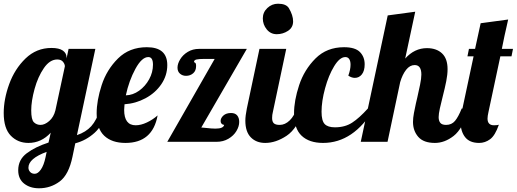

<svg xmlns="http://www.w3.org/2000/svg" viewBox="-33 -763 2780 1033"><path d="M97 225C118.3 241.7 145 250 177 250C218.3 250 255.3 237.8 288 213.5C320.7 189.2 343.7 144.7 357 80L372 8C410.7 -2 445.3 -20.8 476 -48.5C506.7 -76.2 531 -119.7 549 -179H507C493.7 -137 477.3 -105.3 458 -84C438.7 -62.7 413 -46.7 381 -36L480 -500H336L325 -448V-454C325 -469.3 318.3 -481.7 305 -491C291.7 -500.3 271.3 -505 244 -505C190 -505 143.5 -486.2 104.5 -448.5C65.5 -410.8 36.2 -364.8 16.5 -310.5C-3.2 -256.2 -13 -204.3 -13 -155C-13 -99.7 -0.3 -59 25 -33C50.3 -7 82 6 120 6C166 6 206 -12.3 240 -49L228 4C180.7 19.3 141.7 38.5 111 61.5C80.3 84.5 65 115 65 153C65 184.3 75.7 208.3 97 225ZM232 -112C216 -98 200.3 -91 185 -91C171 -91 159.2 -95.7 149.5 -105C139.8 -114.3 135 -135.7 135 -169C135 -202.3 141 -240.8 153 -284.5C165 -328.2 181.7 -365.5 203 -396.5C224.3 -427.5 248.3 -443 275 -443C289 -443 299.3 -438.8 306 -430.5C312.7 -422.2 316 -414 316 -406L265 -169C259 -145 248 -126 232 -112ZM187 149C176.3 164.3 165.3 172 154 172C143.3 172 135 168.7 129 162C123 155.3 120 147.7 120 139C120 106.3 152.7 78 218 54L212 83C206 111.7 197.7 133.7 187 149Z M528 -32.5C555.3 -6.8 593.3 6 642 6C739.3 6 797 -43.3 815 -142C797.7 -126.7 778.3 -114 757 -104C735.7 -94 715.7 -89 697 -89C655.7 -89 635 -116.7 635 -172C635 -177.3 635.7 -187.3 637 -202C677 -204.7 714.7 -215.5 750 -234.5C785.3 -253.5 813.7 -278.7 835 -310C856.3 -341.3 867 -375.7 867 -413C867 -477 830.3 -509 757 -509C694.3 -509 642.7 -488.8 602 -448.5C561.3 -408.2 532 -360.3 514 -305C496 -249.7 487 -199 487 -153C487 -98.3 500.7 -58.2 528 -32.5ZM1122 -446 867 0H1132C1156 0 1177.3 -5.5 1196 -16.5C1214.7 -27.5 1229 -41.3 1239 -58C1249 -74.7 1254 -91 1254 -107C1254 -121.7 1250.3 -133.3 1243 -142C1235.7 -150.7 1224.7 -155 1210 -155C1192.7 -155 1179 -150.5 1169 -141.5C1159 -132.5 1154 -122.7 1154 -112C1154 -106 1155.7 -101.2 1159 -97.5C1162.3 -93.8 1167 -91.7 1173 -91C1170.3 -77.7 1154.7 -71 1126 -71C1112.7 -71 1094.7 -72.3 1072 -75C1061.3 -76.3 1054 -77 1050 -77L1295 -500H1038C1015.3 -500 995.2 -494.7 977.5 -484C959.8 -473.3 946.2 -460 936.5 -444C926.8 -428 922 -413 922 -399C922 -385 926.5 -374.2 935.5 -366.5C944.5 -358.8 955.3 -355 968 -355C982.7 -355 995.3 -359.5 1006 -368.5C1016.7 -377.5 1022 -390.7 1022 -408C1022 -418 1020.2 -423.8 1016.5 -425.5C1012.8 -427.2 1011 -428.7 1011 -430C1011 -436.7 1015.5 -441 1024.5 -443C1033.5 -445 1047.3 -446 1066 -446ZM715.5 -275C693.2 -259 669.3 -250.7 644 -250C655.3 -302.7 672.5 -350.2 695.5 -392.5C718.5 -434.8 741.7 -456 765 -456C781.7 -456 790 -442.3 790 -415C790 -387.7 783.2 -361.5 769.5 -336.5C755.8 -311.5 737.8 -291 715.5 -275Z M1402 -605C1416 -587.7 1434 -579 1456 -579C1478 -579 1498.2 -585 1516.5 -597C1534.8 -609 1544 -626 1544 -648C1544 -670 1536.3 -693.8 1521 -719.5C1511 -735.2 1491.7 -743 1463 -743C1441 -743 1421.8 -735.3 1405.5 -720C1389.2 -704.7 1381 -686 1381 -664C1381 -642 1388 -622.3 1402 -605ZM1316.5 -24C1336.2 -4 1362 6 1394 6C1432 6 1470.3 -6.8 1509 -32.5C1547.7 -58.2 1579.3 -107 1604 -179H1562C1554.7 -153 1542.7 -131.8 1526 -115.5C1509.3 -99.2 1491.3 -91 1472 -91C1457.3 -91 1446.8 -93.8 1440.5 -99.5C1434.2 -105.2 1431 -114.7 1431 -128C1431 -139.3 1432.3 -150 1435 -160L1507 -500H1363L1295 -179C1289.7 -152.3 1287 -130.7 1287 -114C1287 -74 1296.8 -44 1316.5 -24Z M1590 -32.5C1617.3 -6.8 1655.7 6 1705 6C1814.3 6 1906 -55.7 1980 -179H1946C1915.3 -145 1887.2 -119.7 1861.5 -103C1835.8 -86.3 1805 -78 1769 -78C1743.7 -78 1725.3 -83.8 1714 -95.5C1702.7 -107.2 1697 -129.3 1697 -162C1697 -199.3 1703.3 -241.3 1716 -288C1728.7 -334.7 1745 -374.3 1765 -407C1785 -439.7 1805 -456 1825 -456C1834.3 -456 1841.3 -452.3 1846 -445C1850.7 -437.7 1853 -427.7 1853 -415C1853 -397.7 1849 -378 1841 -356C1853 -348 1864.7 -344 1876 -344C1891.3 -344 1904 -350.3 1914 -363C1924 -375.7 1929 -393.7 1929 -417C1929 -443.7 1920.5 -465.7 1903.5 -483C1886.5 -500.3 1858 -509 1818 -509C1756 -509 1704.8 -488.8 1664.5 -448.5C1624.2 -408.2 1594.8 -360.3 1576.5 -305C1558.2 -249.7 1549 -199 1549 -153C1549 -98.3 1562.7 -58.2 1590 -32.5Z M2217.5 -26.5C2236.5 -4.8 2266.3 6 2307 6C2341.7 6 2375.2 -6.5 2407.5 -31.5C2439.8 -56.5 2468.3 -105.7 2493 -179H2451C2439 -149 2427 -126.8 2415 -112.5C2403 -98.2 2387 -91 2367 -91C2352.3 -91 2342 -94.7 2336 -102C2330 -109.3 2327 -119.7 2327 -133C2327 -144.3 2329.2 -159.8 2333.5 -179.5C2337.8 -199.2 2342.7 -219.3 2348 -240C2356.7 -274 2363.3 -302.8 2368 -326.5C2372.7 -350.2 2375 -371.7 2375 -391C2375 -429 2365 -457.3 2345 -476C2325 -494.7 2298 -504 2264 -504C2219.3 -504 2180.3 -485.3 2147 -448L2201 -700L2053 -680L1908 0H2052L2120 -321C2128 -348.3 2138.7 -370.5 2152 -387.5C2165.3 -404.5 2180.7 -413 2198 -413C2222 -413 2234 -396 2234 -362C2234 -348 2231.7 -329.7 2227 -307C2222.3 -284.3 2217.3 -261.3 2212 -238C2210.7 -233.3 2208.2 -222.7 2204.5 -206C2200.8 -189.3 2197.3 -172.2 2194 -154.5C2190.7 -136.8 2189 -121 2189 -107C2189 -75 2198.5 -48.2 2217.5 -26.5Z M2469.5 -25C2485.8 -4.3 2511 6 2545 6C2566.3 6 2586 -0.7 2604 -14C2622 -27.3 2637.7 -53.3 2651 -92C2645.7 -90 2637 -89 2625 -89C2601.7 -89 2590 -101 2590 -125C2590 -133.7 2591.7 -145.3 2595 -160L2659 -460H2719L2727 -500H2667C2678.3 -556.7 2686.3 -594.3 2691 -613C2691.7 -617.7 2695 -632.7 2701 -658L2553 -638L2523 -500H2490L2482 -460H2515L2451 -160C2447 -142 2445 -124.3 2445 -107C2445 -73 2453.2 -45.7 2469.5 -25Z"/></svg>

Font: DonutKreme
Style: Regular
Weight: 400
Designer: Impallari Type
Foundry: Impallari Type
Version: Version 2.100